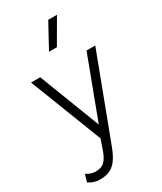

<svg xmlns="http://www.w3.org/2000/svg" viewBox="-239 -834 961 1142"><g transform="rotate(-30 241.0 -263.5)"><path d="M94 225Q75.5 225 56.8 220Q38 215 16 201L31 150Q46 161 63.2 166Q80.5 171 93 171Q135 171 156 149.8Q177 128.5 192 86L217 14L25 -480H88L249 -62L406 -480H466L250 92Q229.5 146 206.8 174.8Q184 203.5 156.5 214.2Q129 225 94 225ZM209 -585 300 -752H360L263 -585Z"/></g></svg>

Font: Geologica Thin Roman Thin
Style: Regular
Weight: 250
Version: Version 1.010;gftools[0.9.28]